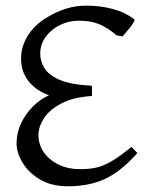

<svg xmlns="http://www.w3.org/2000/svg" viewBox="-20 -650 549 685"><path d="M223.1 14.6Q163.1 14.6 122.1 -10Q81.1 -34.7 60.1 -70.3Q39.1 -106 39.1 -138.2Q39.1 -176.3 55.4 -210.4Q71.8 -244.6 98.1 -270.8Q124.5 -296.9 154.8 -310.1Q108.4 -326.7 81.8 -360.4Q55.2 -394 55.2 -441.9Q55.2 -483.9 78.9 -522.2Q102.5 -560.5 146 -586.9Q177.7 -606.4 212.9 -618.2Q248 -629.9 287.1 -629.9Q339.4 -629.9 384.5 -617.4Q429.7 -605 460.9 -579.1Q453.1 -562.5 441.4 -548.3Q429.7 -534.2 417 -520L396 -523.9Q365.2 -550.3 335 -563.2Q304.7 -576.2 261.2 -576.2Q225.6 -576.2 194.1 -560.8Q162.6 -545.4 143.1 -518.8Q123.5 -492.2 123.5 -458Q123.5 -431.6 138.7 -406.7Q153.8 -381.8 193.8 -364.7Q233.9 -347.7 308.1 -344.2V-307.6Q241.2 -303.2 199 -281Q156.7 -258.8 137 -228.3Q117.2 -197.8 117.2 -168Q117.2 -133.3 137 -105.7Q156.7 -78.1 190.2 -62.3Q223.6 -46.4 265.1 -46.4Q297.4 -46.4 323 -52Q348.6 -57.6 377.9 -74.7Q407.2 -91.8 449.2 -126L470.2 -104Q411.1 -37.6 354.2 -11.5Q297.4 14.6 223.1 14.6Z"/></svg>

Font: David Libre
Style: Regular
Weight: 400
Designer: Ismar David, J. Victor Gaultney, Annie Olsen and Meir Sadan
Foundry: Monotype Imaging Inc. & SIL International
Version: Version 1.100; ttfautohint (v1.8.4.7-5d5b)